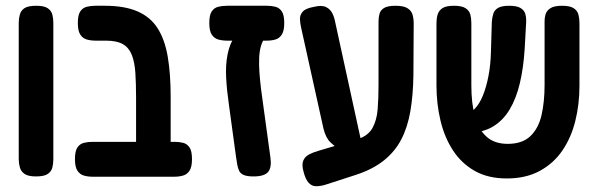

<svg xmlns="http://www.w3.org/2000/svg" viewBox="-20 -603 2069 666"><path d="M105 9Q78 9 65.5 0.5Q53 -8 49 -22Q45 -36 45 -51V-524Q45 -539 49 -553Q53 -567 65.5 -575Q78 -583 106 -583Q133 -583 145.5 -574.5Q158 -566 161.5 -552.5Q165 -539 165 -523V-50Q165 -35 161.5 -21.5Q158 -8 145.5 0.5Q133 9 105 9Z M512 10Q486 10 473 2.5Q460 -5 456 -18Q452 -31 452 -45V-264Q452 -314 449.5 -351Q447 -388 437 -413Q427 -438 406 -450Q385 -462 347 -462H312Q295 -462 281 -466Q267 -470 258.5 -483Q250 -496 250 -523Q250 -551 258.5 -563.5Q267 -576 281 -579.5Q295 -583 311 -583H344Q412 -583 457 -563.5Q502 -544 527 -504.5Q552 -465 562 -405.5Q572 -346 572 -267V-52Q572 -35 568.5 -21Q565 -7 552.5 1.5Q540 10 512 10ZM301 10Q285 10 271 6Q257 2 248.5 -11Q240 -24 240 -51Q240 -79 248.5 -91.5Q257 -104 271 -107.5Q285 -111 301 -111H585Q602 -111 615.5 -107.5Q629 -104 637.5 -91.5Q646 -79 646 -51Q646 -24 637.5 -11Q629 2 615 6Q601 10 584 10Z M859 9Q837 9 825.5 4Q814 -1 809.5 -10.5Q805 -20 803 -32Q801 -44 799 -57L774 -240Q767 -288 764.5 -332.5Q762 -377 769.5 -415Q777 -453 797 -481L902 -474Q891 -463 885.5 -444.5Q880 -426 879 -402Q878 -378 880 -350.5Q882 -323 885.5 -294.5Q889 -266 893 -239L918 -57Q923 -22 910 -6.5Q897 9 859 9ZM768 -462Q751 -462 737 -466Q723 -470 714.5 -483Q706 -496 706 -523Q706 -551 714.5 -563.5Q723 -576 737 -579.5Q751 -583 767 -583H906Q922 -583 935.5 -579.5Q949 -576 957.5 -563.5Q966 -551 966 -523Q966 -496 957.5 -483Q949 -470 935.5 -466Q922 -462 905 -462Z M1108 38Q1091 43 1076.5 43Q1062 43 1051 31.5Q1040 20 1033 -7Q1026 -32 1032 -46Q1038 -60 1052.5 -67.5Q1067 -75 1085 -80L1220 -120Q1257 -132 1272 -159Q1287 -186 1290 -224Q1293 -262 1293 -308V-528Q1293 -543 1296.5 -555.5Q1300 -568 1312.5 -575.5Q1325 -583 1352 -583Q1380 -583 1393.5 -574.5Q1407 -566 1411 -552Q1415 -538 1415 -522L1414 -341Q1413 -273 1403.5 -217.5Q1394 -162 1372 -119.5Q1350 -77 1311 -46Q1272 -15 1213 4ZM1158 -85Q1141 -95 1125.5 -110Q1110 -125 1102 -157L1025 -505Q1021 -522 1020.5 -536.5Q1020 -551 1030 -562.5Q1040 -574 1068 -579Q1096 -586 1111 -578.5Q1126 -571 1133 -556.5Q1140 -542 1143 -525L1235 -103Z M1738 16Q1673 16 1627 -10Q1581 -36 1551.5 -81Q1522 -126 1508 -184.5Q1494 -243 1494 -307V-523Q1494 -539 1498 -552.5Q1502 -566 1514.5 -574.5Q1527 -583 1555 -583Q1582 -583 1595 -574.5Q1608 -566 1611.5 -552.5Q1615 -539 1615 -522V-307Q1615 -244 1627.5 -199Q1640 -154 1667.5 -129Q1695 -104 1741 -104Q1792 -104 1820 -131Q1848 -158 1858.5 -204Q1869 -250 1869 -308V-528Q1869 -543 1873 -555Q1877 -567 1890 -575Q1903 -583 1930 -583Q1957 -583 1970 -574.5Q1983 -566 1986.5 -552Q1990 -538 1990 -522V-305Q1990 -241 1975.5 -183Q1961 -125 1930.5 -80.5Q1900 -36 1852 -10Q1804 16 1738 16ZM1568 -143 1558 -209H1591Q1610 -209 1626.5 -225.5Q1643 -242 1655 -271.5Q1667 -301 1674.5 -340Q1682 -379 1683 -424L1686 -527Q1687 -542 1691 -555Q1695 -568 1707.5 -575.5Q1720 -583 1747 -583Q1773 -583 1786 -575Q1799 -567 1802.5 -553.5Q1806 -540 1805 -524L1800 -434Q1796 -369 1783.5 -315.5Q1771 -262 1748 -223.5Q1725 -185 1690 -164Q1655 -143 1607 -143Z"/></svg>

Font: Fredoka Condensed Medium
Style: Regular
Weight: 500
Width: 3
Designer: Ben Nathan
Foundry: Milena B. Brandão, Ben Nathan
Version: Version 2.001